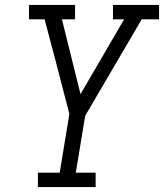

<svg xmlns="http://www.w3.org/2000/svg" viewBox="-20 -755 662 775"><path d="M133 0V-58H221L260 -295L204 -511L160 -677H97V-735H283V-677H230L305 -375L481 -677H436V-735H622V-677H552L324 -288L286 -58H366V0Z"/></svg>

Font: Iosevka Slab Light Extended
Style: Italic
Weight: 300
Width: 7
Italic angle: -9°
Monospace: yes
Designer: Belleve Invis
Foundry: Belleve Invis
Version: Version 11.1.0; ttfautohint (v1.8.3)